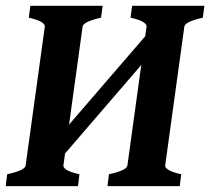

<svg xmlns="http://www.w3.org/2000/svg" viewBox="-22 -635 718 655"><path d="M591.3 0H344.7L349.6 -40.5Q410.2 -53.7 412.6 -70.3L478 -544.4Q479 -551.8 466.6 -559.8Q454.1 -567.9 423.3 -574.7L428.7 -615.2H675.3L669.9 -574.7Q609.4 -561 606.9 -544.4L541.5 -70.3Q540.5 -63 553.2 -55.2Q565.9 -47.4 596.2 -40.5ZM244.1 0H-2.4L2.4 -40.5Q63 -53.7 65.4 -70.3L130.9 -544.4Q131.8 -551.8 119.4 -559.8Q106.9 -567.9 76.2 -574.7L81.5 -615.2H328.1L322.8 -574.7Q262.2 -561 259.8 -544.4L194.3 -70.3Q193.4 -63 205.8 -55.2Q218.3 -47.4 249 -40.5ZM498 -457.5 125 -24.4 135.3 -119.1 508.3 -551.8Z"/></svg>

Font: Gentium Book Plus
Style: Bold Italic
Weight: 700
Italic angle: -8°
Designer: Victor Gaultney, Annie Olsen, Iska Routamaa, Becca Hirsbrunner
Foundry: SIL International
Version: Version 6.101